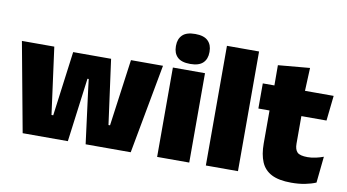

<svg xmlns="http://www.w3.org/2000/svg" viewBox="-71 -862 1884 1042"><g transform="rotate(10 871.0 -341.0)"><path d="M99.5 0 8.5 -492.5H187L236.5 -124.5H246L293 -481H502L550.5 -124.5H559L609.5 -492.5H786L695 0H446.5L407.5 -302L401.5 -352H394.5L388 -302L348.5 0Z M840.5 0V-492.5H1017.5V0ZM929 -528Q880.5 -528 858.5 -549.8Q836.5 -571.5 836.5 -608.5V-612.5Q836.5 -649.5 858.5 -671.2Q880.5 -693 929 -693Q977 -693 999.2 -671.2Q1021.5 -649.5 1021.5 -612.5V-608.5Q1021.5 -571 999.2 -549.5Q977 -528 929 -528Z M1109 0V-659.5H1286V0Z M1581 11.5Q1512.5 11.5 1472.2 -9.2Q1432 -30 1414.8 -71Q1397.5 -112 1397.5 -172V-436H1573V-202Q1573 -170 1587.5 -155.2Q1602 -140.5 1644.5 -140.5Q1667.5 -140.5 1690.2 -145.8Q1713 -151 1731.5 -158L1716.5 -13Q1690.5 -2 1656.5 4.8Q1622.5 11.5 1581 11.5ZM1336 -354V-492.5H1726.5L1711.5 -354ZM1400 -480.5 1399.5 -604 1574 -619.5 1568 -480.5Z"/></g></svg>

Font: Anek Latin ExtraBold
Style: Regular
Weight: 800
Designer: Yesha Goshar
Foundry: Ek Type
Version: Version 1.003